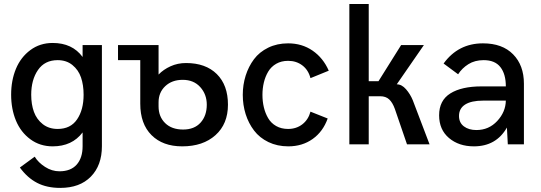

<svg xmlns="http://www.w3.org/2000/svg" viewBox="-20 -709 2657 943"><path d="M275.9 213.9Q210 213.9 162.4 189.2Q114.7 164.6 77.6 113.8L150.4 60.5Q168 89.4 201.4 110.8Q234.9 132.3 272 132.3Q327.6 132.3 356.7 99.4Q385.7 66.4 385.7 9.3V-58.6Q334 9.8 238.8 9.8Q176.3 9.8 129.2 -24.9Q82 -59.6 58.3 -116.7Q34.7 -173.8 34.7 -244.1Q34.7 -314 58.3 -371.1Q82 -428.2 129.2 -463.1Q176.3 -498 238.8 -498Q335 -498 385.7 -429.2V-487.8H480.5V9.3Q480.5 103 426.3 158.4Q372.1 213.9 275.9 213.9ZM263.2 -75.7Q326.7 -75.7 358.6 -122.8Q390.6 -169.9 390.6 -243.7Q390.6 -291.5 377.9 -328.6Q365.2 -365.7 335.7 -389.6Q306.2 -413.6 263.2 -413.6Q199.7 -413.6 166.5 -365.2Q133.3 -316.9 133.3 -243.7Q133.3 -196.3 146.7 -159.4Q160.2 -122.6 190.2 -99.1Q220.2 -75.7 263.2 -75.7Z M875 9.8Q779.3 9.8 724.1 -45.4Q668.9 -100.6 668.9 -199.7V-413.6H559.6V-487.8H758.8V-342.8Q782.7 -367.7 817.6 -383.5Q852.5 -399.4 893.6 -399.4Q990.2 -399.4 1044.9 -345.2Q1099.6 -291 1099.6 -194.8Q1099.6 -100.1 1038.3 -45.2Q977.1 9.8 875 9.8ZM879.4 -72.8Q934.6 -72.8 965.1 -106.7Q995.6 -140.6 995.6 -194.8Q995.6 -245.6 963.6 -281.2Q931.6 -316.9 877.4 -316.9Q824.7 -316.9 791.7 -285.9Q758.8 -254.9 758.8 -206.5V-186.5Q758.8 -136.2 791 -104.5Q823.2 -72.8 879.4 -72.8Z M1396 9.8Q1341.8 9.8 1298.3 -11.2Q1254.9 -32.2 1227.8 -67.9Q1200.7 -103.5 1186.5 -148.4Q1172.4 -193.4 1172.4 -243.2Q1172.4 -292.5 1186.5 -337.4Q1200.7 -382.3 1227.3 -418Q1253.9 -453.6 1297.4 -474.9Q1340.8 -496.1 1395 -496.1Q1463.4 -496.1 1515.4 -460.2Q1567.4 -424.3 1594.7 -361.8L1504.9 -325.2Q1494.6 -365.2 1465.1 -387.7Q1435.5 -410.2 1395 -410.2Q1361.8 -410.2 1336.7 -395.8Q1311.5 -381.3 1297.1 -356.9Q1282.7 -332.5 1275.9 -303.7Q1269 -274.9 1269 -243.2Q1269 -210.9 1275.9 -182.1Q1282.7 -153.3 1296.9 -128.9Q1311 -104.5 1336.2 -90.1Q1361.3 -75.7 1395 -75.7Q1435.5 -75.7 1465.1 -98.6Q1494.6 -121.6 1504.9 -160.6L1589.4 -127Q1566.4 -62.5 1515.6 -26.4Q1464.8 9.8 1396 9.8Z M1695.8 0V-689.5H1791V-310.1H1838.9L1950.2 -487.8H2062L1928.7 -294.9Q1953.1 -294.9 1974.1 -270.8Q1995.1 -246.6 2007.3 -216.8L2089.8 0H1979L1919.4 -173.8Q1908.2 -205.1 1891.6 -220.7Q1875 -236.3 1847.2 -236.3H1791V0Z M2307.6 9.8Q2233.4 9.8 2185.1 -31.2Q2136.7 -72.3 2136.7 -142.6Q2136.7 -215.8 2191.9 -250.2Q2247.1 -284.7 2345.2 -284.7H2464.4Q2464.4 -345.2 2437.7 -379.4Q2411.1 -413.6 2355.5 -413.6Q2312 -413.6 2280.5 -393.8Q2249 -374 2230 -344.2L2158.7 -397Q2230.5 -496.1 2352.1 -496.1Q2447.3 -496.1 2500.2 -442.1Q2553.2 -388.2 2553.2 -297.9V0H2474.1L2469.7 -82.5Q2417 9.8 2307.6 9.8ZM2319.8 -70.3Q2380.9 -70.3 2422.1 -114.7Q2463.4 -159.2 2464.4 -214.8H2352.5Q2294.9 -214.8 2264.6 -195.6Q2234.4 -176.3 2234.4 -139.6Q2234.4 -106.4 2258.3 -88.4Q2282.2 -70.3 2319.8 -70.3Z"/></svg>

Font: HK Grotesk Medium
Style: Regular
Weight: 500
Designer: Alfredo Marco Pradil and Stefan Peev
Foundry: Hanken Design Co.
Version: Version 1.045;PS 001.045;hotconv 1.0.88;makeotf.lib2.5.64775